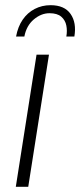

<svg xmlns="http://www.w3.org/2000/svg" viewBox="-20 -721 309 741"><path d="M41 0 121 -510H169L89 0ZM42 -580Q49 -618 67.5 -645Q86 -672 114 -686.5Q142 -701 175 -701Q229 -701 252.5 -667Q276 -633 267 -580H236Q240 -602 236 -622.5Q232 -643 216.5 -656.5Q201 -670 171 -670Q139 -670 110.5 -646Q82 -622 74 -580Z"/></svg>

Font: MuseoModerno Thin ExtraLight
Style: Italic
Weight: 250
Italic angle: -9°
Version: Version 1.003